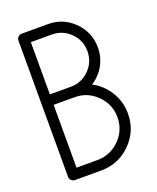

<svg xmlns="http://www.w3.org/2000/svg" viewBox="-122 -710 640 784"><g transform="rotate(-20 197.5 -318.0)"><path d="M45.4 -22.9V-613.8Q45.4 -623.5 52 -629.9Q58.6 -636.2 68.4 -636.2H181.6Q247.6 -636.2 294.2 -589.6Q340.8 -543 340.8 -477.1Q340.8 -435.1 320.8 -399.7Q300.8 -364.3 266.6 -342.8Q310.5 -319.8 337.2 -276.6Q363.8 -233.4 363.8 -181.6Q363.8 -106 310.5 -53Q257.3 0 181.6 0H68.4Q58.6 0 52 -6.6Q45.4 -13.2 45.4 -22.9ZM90.8 -45.4H181.6Q237.8 -45.4 278.1 -85.4Q318.4 -125.5 318.4 -181.9Q318.4 -238.3 278.3 -278.3Q238.3 -318.4 181.6 -318.4H90.8ZM90.8 -363.8H181.6Q229 -363.8 262.2 -397Q295.4 -430.2 295.4 -477.3Q295.4 -524.4 262.2 -557.6Q229 -590.8 181.6 -590.8H90.8Z"/></g></svg>

Font: OpenGost Type A TT
Style: Regular
Weight: 400
Version: Version 0.3